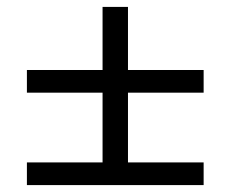

<svg xmlns="http://www.w3.org/2000/svg" viewBox="-20 -627 664 553"><path d="M275.4 -607.1H348.6V-146H275.4ZM57.5 -425.4H566.5V-360.1H57.5ZM57.5 -159.2H566.5V-93.9H57.5Z"/></svg>

Font: AF Albert Sans Medium
Style: Regular
Weight: 500
Designer: Andreas Rasmussen
Foundry: a.Foundry
Version: Version 1.300;Glyphs 3.2 (3231)